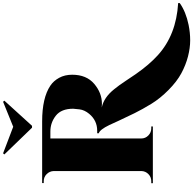

<svg xmlns="http://www.w3.org/2000/svg" viewBox="-24 -962 1223 1214"><g transform="rotate(-90 587.0 -355.5)"><path d="M398 -764H386L217 -939L224 -947L392 -883L550 -947L557 -939ZM721 -510Q721 -420 663.5 -371Q606 -322 537 -322Q526 -322 514 -323Q577 -310 629 -245Q653 -216 683 -170.5Q713 -125 725 -108Q785 -22 845 32Q973 148 1174 160V170Q1119 209 1036 226Q987 236 938.5 236Q890 236 836 222Q782 208 730 180Q678 152 624.5 99Q571 46 537 -9.5Q503 -65 478 -115.5Q453 -166 430.5 -215Q408 -264 403 -275Q374 -335 351 -342V-352H367Q432 -352 474 -403Q498 -432 502 -463.5Q506 -495 506 -504Q506 -579 462 -613.5Q418 -648 362 -648H318V-73Q318 -47 337 -28.5Q356 -10 382 -10H394V0H35V-10H48Q74 -10 92.5 -28Q111 -46 112 -72V-627Q111 -653 92.5 -671.5Q74 -690 48 -690H36V-700H426Q575 -700 652 -648Q682 -628 701.5 -592.5Q721 -557 721 -510Z"/></g></svg>

Font: Cinzel Decorative Black
Style: Regular
Weight: 900
Designer: Natanael Gama
Version: Version 1.002;PS 001.002;hotconv 1.0.56;makeotf.lib2.0.21325